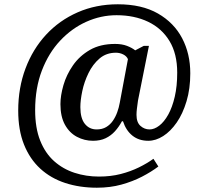

<svg xmlns="http://www.w3.org/2000/svg" viewBox="-20 -734 961 896"><path d="M432 142Q352 142 284.5 120Q217 98 168 53Q119 8 92 -59.5Q65 -127 65 -218Q65 -324 99 -414.5Q133 -505 195 -572Q257 -639 342.5 -676.5Q428 -714 530 -714Q642 -714 717 -671Q792 -628 830 -555.5Q868 -483 868 -392Q868 -320 850.5 -261.5Q833 -203 804.5 -162Q776 -121 741.5 -99Q707 -77 672 -77Q628 -77 598 -101Q568 -125 554 -168H549Q535 -142 516.5 -121.5Q498 -101 473 -89Q448 -77 414 -77Q374 -77 339 -95.5Q304 -114 283 -152Q262 -190 262 -248Q262 -288 276 -336.5Q290 -385 320.5 -429Q351 -473 399.5 -501Q448 -529 517 -529Q549 -529 572.5 -520Q596 -511 611 -499L651 -520H675L624 -265Q624 -265 622.5 -254Q621 -243 619 -227.5Q617 -212 617 -198Q617 -163 635.5 -146.5Q654 -130 678 -130Q700 -130 723 -147.5Q746 -165 765 -199Q784 -233 795.5 -282.5Q807 -332 807 -395Q807 -483 771 -542.5Q735 -602 671 -632.5Q607 -663 524 -663Q451 -663 383 -632.5Q315 -602 261 -544.5Q207 -487 175.5 -405Q144 -323 144 -220Q144 -137 167.5 -78Q191 -19 232.5 18Q274 55 328 72.5Q382 90 442 90Q497 90 543.5 78Q590 66 628.5 47Q667 28 696 7L719 43Q686 68 642.5 90.5Q599 113 546.5 127.5Q494 142 432 142ZM431 -130Q457 -130 475.5 -141Q494 -152 506.5 -170Q519 -188 527 -210Q535 -232 539 -255L577 -458Q571 -472 555 -480Q539 -488 521 -488Q476 -488 444.5 -461Q413 -434 393 -393Q373 -352 364 -309Q355 -266 355 -234Q355 -182 376 -156Q397 -130 431 -130Z"/></svg>

Font: Noto Serif Bengali
Style: Regular
Weight: 400
Designer: Juan Bruce, Universal Thirst, Indian Type Foundry and the Monotype Design Team.
Foundry: Monotype Imaging Inc.
Version: Version 2.003